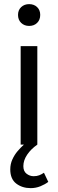

<svg xmlns="http://www.w3.org/2000/svg" viewBox="-20 -714 286 948"><path d="M131.5 214.9Q89.6 214.9 60.2 192.4Q30.7 169.9 30.7 122.3Q30.7 95.8 41 73.3Q51.2 50.7 66.7 32.5Q82.2 14.3 98 0H82V-486.1H164.3V0Q132.6 22.1 114 49.9Q95.3 77.8 95.3 106.3Q95.3 131.8 111.3 143.9Q127.3 156 146 156Q161.9 156 173.7 151.4Q185.5 146.8 197 139L218.4 184Q202.7 196.2 179.7 205.6Q156.7 214.9 131.5 214.9ZM123.8 -586Q100.1 -586 84.5 -601Q69 -616 69 -640.4Q69 -664.2 84.5 -678.9Q100.1 -693.6 123.8 -693.6Q148.1 -693.6 163.3 -678.9Q178.6 -664.2 178.6 -640.4Q178.6 -616 163.3 -601Q148.1 -586 123.8 -586Z"/></svg>

Font: Source Sans 3 Variable
Style: Regular
Weight: 200
Designer: Paul D. Hunt
Foundry: Adobe Systems Incorporated
Version: Version 3.026